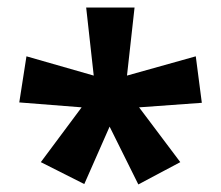

<svg xmlns="http://www.w3.org/2000/svg" viewBox="-20 -780 585 508"><path d="M336 -760H208L228 -580L50 -631L31 -509L196 -496L88 -351L203 -293L270 -445L346 -292L457 -351L348 -496L514 -508L498 -631L316 -580Z"/></svg>

Font: Noto Sans Arabic UI
Style: Bold
Weight: 700
Designer: Monotype Design Team, Nadine Chahine and Nizar Qandah
Foundry: Monotype Imaging Inc.
Version: Version 2.010